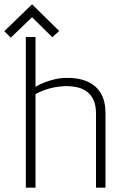

<svg xmlns="http://www.w3.org/2000/svg" viewBox="-79 -872 543 892"><path d="M196 -728 70 -852 -59 -727 -29 -697 70 -792 164 -699ZM86 -469V-700H41V0H86V-435Q106 -446 128.5 -454Q151 -462 175 -466.5Q199 -471 224 -472Q254 -472 279.5 -466.5Q305 -461 325 -446Q345 -431 356 -406.5Q367 -382 367 -344V0H411V-346Q411 -383 402 -410.5Q393 -438 376.5 -457Q360 -476 337.5 -488Q315 -500 287 -505.5Q259 -511 227 -510Q202 -510 176.5 -504Q151 -498 127.5 -489Q104 -480 86 -469Z"/></svg>

Font: Advent Pro Light
Style: Regular
Weight: 300
Version: Version 3.000